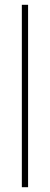

<svg xmlns="http://www.w3.org/2000/svg" viewBox="-20 -780 207 800"><path d="M97 0H71V-760H97Z"/></svg>

Font: Noto Sans Hebrew ExtraCondensed Thin
Style: Regular
Weight: 100
Width: 2
Designer: Monotype Design Team
Foundry: Monotype Imaging Inc.
Version: Version 2.004; ttfautohint (v1.8.4.7-5d5b)